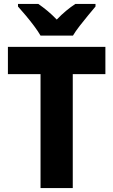

<svg xmlns="http://www.w3.org/2000/svg" viewBox="-20 -951 573 971"><path d="M348 0H185V-576H20V-714H513V-576H348ZM185 -771Q173 -792 152.5 -819.5Q132 -847 110 -873Q88 -899 71 -918V-931H174Q197 -915 220 -896Q243 -877 267 -852Q291 -877 314.5 -896.5Q338 -916 361 -931H463V-918Q447 -899 425.5 -873Q404 -847 383 -820Q362 -793 349 -771Z"/></svg>

Font: Noto Sans SemiCondensed ExtraBold
Style: Regular
Weight: 800
Width: 4
Designer: Monotype Design Team
Foundry: Monotype Imaging Inc.
Version: Version 2.013; ttfautohint (v1.8.4.7-5d5b)